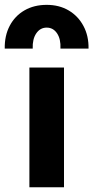

<svg xmlns="http://www.w3.org/2000/svg" viewBox="-53 -790 394 810"><path d="M71 0V-505H217V0ZM-33 -585Q-34 -639.5 -12 -681.2Q10 -723 50.2 -746.2Q90.5 -769.5 144 -769.5Q197 -769.5 237 -745.8Q277 -722 299.2 -680.2Q321.5 -638.5 320.5 -585H202Q204 -625 187.8 -649.2Q171.5 -673.5 144 -673.5Q116.5 -673.5 100 -649.2Q83.5 -625 85 -585Z"/></svg>

Font: Geologica Cursive SemiBold
Style: Regular
Weight: 600
Designer: Sindre Bremnes, Frode Helland
Foundry: Monokrom Skriftforlag AS
Version: Version 1.010;gftools[0.9.28]